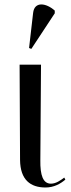

<svg xmlns="http://www.w3.org/2000/svg" viewBox="-20 -823 314 852"><path d="M119 -606 223 -764V-776C185 -810 133 -818 127 -766L109 -610ZM182 9C220 9 249 -8 270 -26L265 -35C248 -22 228 -8 206 -8C171 -8 158 -45 159 -112L162 -536H67L69 -113C70 -25 115 9 182 9Z"/></svg>

Font: Noto Serif Display Condensed
Style: Regular
Weight: 400
Width: 3
Designer: Monotype Design Team
Foundry: Monotype Imaging Inc.
Version: Version 2.009